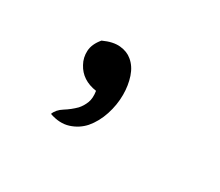

<svg xmlns="http://www.w3.org/2000/svg" viewBox="-57 -256 529 461"><g transform="rotate(30 208.0 -25.5)"><path d="M233 -43Q233 -15 224 12.5Q215 40 198 60Q182 78 158.5 85.5Q135 93 106 83Q111 69 127 59Q143 49 156 36Q165 26 170 13Q175 0 172 -19Q131 -25 114 -57Q105 -73 106 -92Q107 -111 123 -130Q149 -142 169 -140Q189 -138 202 -127Q218 -114 225.5 -91.5Q233 -69 233 -43Z"/></g></svg>

Font: Yuji Boku
Style: Regular
Weight: 400
Designer: Kataoka Yuji
Foundry: Kinuta Font Factory
Version: Version 3.002